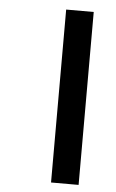

<svg xmlns="http://www.w3.org/2000/svg" viewBox="-50 -639 444 737"><g transform="rotate(5 172.0 -271.0)"><path d="M281.2 62.5H175V-603.8H281.2Z"/></g></svg>

Font: Cambay
Style: Bold
Weight: 700
Designer: Pooja Saxena
Foundry: Pooja Saxena
Version: Version 1.096;PS 001.096;hotconv 1.0.70;makeotf.lib2.5.58329